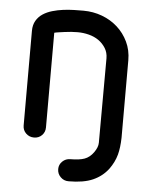

<svg xmlns="http://www.w3.org/2000/svg" viewBox="-52 -600 647 814"><g transform="rotate(5 271.0 -193.0)"><path d="M385 -363Q385 -388 373 -407Q361 -426 343 -438.5Q325 -451 301.5 -457Q278 -463 254 -463Q241 -463 226.5 -462Q212 -461 198.5 -459Q185 -457 173.5 -455.5Q162 -454 155 -452V-49Q155 -29 141.5 -15.5Q128 -2 108 -2Q88 -2 74 -15.5Q60 -29 60 -49V-452Q60 -477 70.5 -495Q81 -513 98.5 -524.5Q116 -536 138.5 -542.5Q161 -549 184.5 -552Q208 -555 230.5 -555.5Q253 -556 270 -556Q312 -556 349.5 -542Q387 -528 415.5 -502.5Q444 -477 461 -441.5Q478 -406 478 -363V-33Q477 9 469 39Q460 72 438 102Q413 135 373.5 152.5Q334 170 270 170Q250 170 236 156Q222 142 222 122Q222 103 236 89.5Q250 76 270 76Q308 76 330 68Q352 60 368 37.5Q384 15 384 -4Z"/></g></svg>

Font: VDS
Style: Regular
Weight: 400
Designer: artmaker
Foundry: artmaker
Version: Version 1.000 2009 initial release